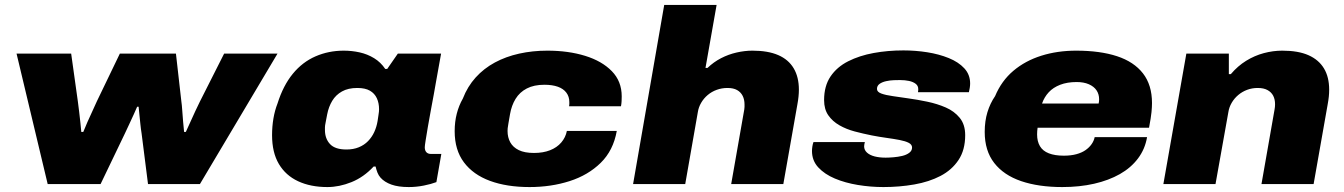

<svg xmlns="http://www.w3.org/2000/svg" viewBox="-20 -745 5441 777"><path d="M173 0 47 -528H268L295 -335Q298 -315 300.5 -291.5Q303 -268 305.5 -247Q308 -226 309 -211H317Q324 -229 334 -251.5Q344 -274 354.5 -296.5Q365 -319 372 -335L465 -528H692L714 -334Q716 -321 717.5 -298.5Q719 -276 721 -253Q723 -230 725 -211H732Q740 -228 750 -250.5Q760 -273 770.5 -295.5Q781 -318 789 -334L887 -528H1103L789 0H579L553 -205Q550 -223 548 -243.5Q546 -264 544 -282.5Q542 -301 541 -313H535Q530 -301 521.5 -282.5Q513 -264 503.5 -243.5Q494 -223 485 -204L387 0Z M1305 12Q1237 12 1186.5 -11.5Q1136 -35 1108.5 -81.5Q1081 -128 1081 -198Q1081 -233 1086.5 -265.5Q1092 -298 1103 -326Q1126 -399 1165 -446.5Q1204 -494 1257 -517Q1310 -540 1371 -540Q1404 -540 1435.5 -533Q1467 -526 1494 -509.5Q1521 -493 1539 -466H1547L1590 -528H1765L1744 -411Q1741 -393 1735.5 -363Q1730 -333 1723.5 -298.5Q1717 -264 1711.5 -231.5Q1706 -199 1702.5 -177Q1699 -155 1699 -149Q1699 -136 1705.5 -129Q1712 -122 1724 -122H1766L1746 -8Q1725 0 1695 6Q1665 12 1634 12Q1592 12 1564 2Q1536 -8 1520 -26Q1512 -35 1507.5 -46.5Q1503 -58 1500 -71H1492Q1452 -28 1402.5 -8Q1353 12 1305 12ZM1382 -140Q1410 -140 1432 -149Q1454 -158 1469.5 -174Q1485 -190 1494.5 -210.5Q1504 -231 1508 -255Q1510 -270 1511.5 -278.5Q1513 -287 1513.5 -293Q1514 -299 1514 -303Q1514 -328 1505 -347.5Q1496 -367 1477 -378Q1458 -389 1426 -389Q1389 -389 1364 -375Q1339 -361 1324.5 -337Q1310 -313 1304 -282Q1300 -260 1297.5 -248Q1295 -236 1295 -229.5Q1295 -223 1295 -219Q1295 -184 1315.5 -162Q1336 -140 1382 -140Z M2123 12Q2031 12 1963 -13Q1895 -38 1857.5 -88Q1820 -138 1820 -214Q1820 -252 1828.5 -285Q1837 -318 1853 -346Q1872 -395 1905 -431.5Q1938 -468 1982.5 -492Q2027 -516 2081 -528Q2135 -540 2195 -540Q2280 -540 2348 -519Q2416 -498 2456 -457Q2496 -416 2496 -355Q2496 -346 2495.5 -335.5Q2495 -325 2493 -315H2283Q2284 -319 2284 -323.5Q2284 -328 2284 -332Q2284 -354 2272 -370Q2260 -386 2237.5 -394Q2215 -402 2183 -402Q2141 -402 2112 -387Q2083 -372 2066.5 -345Q2050 -318 2044 -283Q2040 -259 2037.5 -245.5Q2035 -232 2034.5 -226Q2034 -220 2034 -215Q2034 -189 2045 -169Q2056 -149 2079.5 -137.5Q2103 -126 2141 -126Q2178 -126 2206 -137Q2234 -148 2251.5 -168.5Q2269 -189 2274 -215H2476Q2462 -136 2411 -86Q2360 -36 2285 -12Q2210 12 2123 12Z M2542 0 2668 -725H2880L2835 -470H2843Q2868 -494 2898 -509.5Q2928 -525 2961 -532.5Q2994 -540 3025 -540Q3088 -540 3129.5 -522Q3171 -504 3192 -468.5Q3213 -433 3213 -382Q3213 -369 3211.5 -354Q3210 -339 3207 -323L3150 0H2939L2992 -302Q2993 -307 2993 -312.5Q2993 -318 2993 -322Q2993 -342 2985.5 -357Q2978 -372 2963 -380.5Q2948 -389 2924 -389Q2901 -389 2880.5 -381.5Q2860 -374 2844 -360.5Q2828 -347 2817.5 -329Q2807 -311 2804 -291L2753 0Z M3555 12Q3503 12 3451.5 3.5Q3400 -5 3358.5 -22.5Q3317 -40 3291.5 -67.5Q3266 -95 3266 -134Q3266 -142 3267.5 -152Q3269 -162 3272 -170H3480Q3479 -166 3478 -161.5Q3477 -157 3477 -153Q3477 -138 3488.5 -127.5Q3500 -117 3519.5 -112Q3539 -107 3564 -107Q3577 -107 3595.5 -108.5Q3614 -110 3631 -114Q3648 -118 3659.5 -126.5Q3671 -135 3671 -148Q3671 -160 3657.5 -167Q3644 -174 3620.5 -178.5Q3597 -183 3568 -187Q3539 -191 3508 -197Q3473 -204 3439 -213Q3405 -222 3377 -238Q3349 -254 3332 -278.5Q3315 -303 3315 -340Q3315 -397 3341 -435.5Q3367 -474 3412.5 -497Q3458 -520 3515.5 -530.5Q3573 -541 3636 -541Q3685 -541 3732.5 -533.5Q3780 -526 3819.5 -510Q3859 -494 3882.5 -468.5Q3906 -443 3906 -407Q3906 -399 3904.5 -389.5Q3903 -380 3901 -372H3695Q3696 -378 3696 -380.5Q3696 -383 3696 -385Q3696 -398 3685.5 -406Q3675 -414 3658.5 -417.5Q3642 -421 3622 -421Q3612 -421 3597 -420.5Q3582 -420 3566 -416.5Q3550 -413 3539.5 -405.5Q3529 -398 3529 -385Q3529 -373 3546.5 -366.5Q3564 -360 3593 -356Q3622 -352 3655 -347Q3692 -342 3732.5 -333.5Q3773 -325 3807.5 -310Q3842 -295 3864 -268Q3886 -241 3886 -198Q3886 -138 3859 -97.5Q3832 -57 3786 -33Q3740 -9 3680 1.5Q3620 12 3555 12Z M4279 12Q4183 12 4112.5 -12Q4042 -36 4003.5 -85.5Q3965 -135 3965 -211Q3965 -255 3976 -291Q3987 -327 4007 -356Q4033 -418 4081 -458.5Q4129 -499 4194 -519.5Q4259 -540 4335 -540Q4432 -540 4500.5 -517.5Q4569 -495 4605.5 -448Q4642 -401 4642 -328Q4642 -313 4640 -291.5Q4638 -270 4630 -228H4179Q4178 -222 4177.5 -214.5Q4177 -207 4177 -201Q4177 -173 4188.5 -153.5Q4200 -134 4224.5 -124.5Q4249 -115 4285 -115Q4314 -115 4336 -121Q4358 -127 4373 -137.5Q4388 -148 4397.5 -161.5Q4407 -175 4410 -190H4622Q4614 -142 4585.5 -104Q4557 -66 4512 -40.5Q4467 -15 4408 -1.5Q4349 12 4279 12ZM4197 -326H4426Q4427 -330 4427.5 -334.5Q4428 -339 4428 -343Q4428 -364 4417.5 -379.5Q4407 -395 4386.5 -404Q4366 -413 4337 -413Q4299 -413 4270.5 -402Q4242 -391 4224 -371.5Q4206 -352 4197 -326Z M4688 0 4781 -528H4953V-445H4961Q4989 -478 5023 -499Q5057 -520 5094.5 -530Q5132 -540 5169 -540Q5234 -540 5275.5 -521.5Q5317 -503 5338 -468Q5359 -433 5359 -382Q5359 -368 5357.5 -353.5Q5356 -339 5353 -323L5296 0H5085L5138 -302Q5139 -307 5139.5 -312.5Q5140 -318 5140 -323Q5140 -343 5132.5 -357.5Q5125 -372 5109.5 -380.5Q5094 -389 5070 -389Q5047 -389 5027 -381.5Q5007 -374 4991 -360.5Q4975 -347 4964.5 -329Q4954 -311 4951 -291L4899 0Z"/></svg>

Font: Archivo SemiExpanded Black
Style: Italic
Weight: 900
Width: 6
Italic angle: -10°
Designer: Hector Gatti
Foundry: Omnibus-Type
Version: Version 2.001